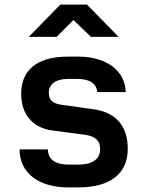

<svg xmlns="http://www.w3.org/2000/svg" viewBox="-20 -805 640 834"><path d="M105 -645H226L299 -718L375 -645H495L358 -785H242ZM277 9H321C460 9 535 -52 535 -158C535 -258 484 -318 382 -331L253 -349C213 -354 192 -367 192 -401C192 -439 221 -462 274 -462H320C370 -462 401 -440 402 -405H526C524 -498 442 -559 320 -559H274C143 -559 72 -502 72 -398C72 -309 121 -249 209 -238L346 -220C393 -214 415 -196 415 -156C415 -114 381 -90 321 -90H277C221 -90 188 -113 188 -156H65C65 -54 147 9 277 9Z"/></svg>

Font: JetBrains Mono
Style: Bold
Weight: 558
Monospace: yes
Designer: Philipp Nurullin, Konstantin Bulenkov
Foundry: JetBrains
Version: Version 2.305